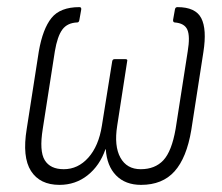

<svg xmlns="http://www.w3.org/2000/svg" viewBox="-20 -511 623 539"><path d="M147 8Q92 8 67 -31Q42 -70 55 -149L89 -367Q100 -430 124.5 -460.5Q149 -491 203 -491Q209 -491 208 -484L203 -456Q202 -448 197 -448Q169 -447 155 -428Q141 -409 134 -367L100 -149Q90 -87 105.5 -61.5Q121 -36 159 -36Q199 -36 228 -68.5Q257 -101 266 -158L295 -339Q296 -345 302 -345H332Q339 -345 337 -339L309 -158Q300 -101 318 -68.5Q336 -36 375 -36Q415 -36 438.5 -61Q462 -86 473 -149L507 -367Q514 -409 506 -427.5Q498 -446 470 -448Q465 -449 466 -456L471 -484Q472 -491 478 -491Q529 -491 545 -460Q561 -429 551 -365L517 -146Q504 -68 470 -30Q436 8 376 8Q332 8 306 -18.5Q280 -45 277 -92H276Q260 -46 226 -19Q192 8 147 8Z"/></svg>

Font: Sofia Sans Condensed Light
Style: Italic
Weight: 300
Italic angle: -9°
Version: Version 4.100